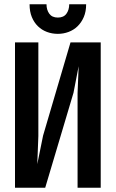

<svg xmlns="http://www.w3.org/2000/svg" viewBox="-20 -892 540 896"><path d="M50 -16V-694H159V-257L154 -126L181 -259L309 -694H450V-16H342V-457L347 -583L323 -459L191 -16ZM382 -872Q382 -838 371 -812.5Q360 -787 342 -769.5Q324 -752 300 -743Q276 -734 250 -734Q223 -734 199 -743Q175 -752 157 -769.5Q139 -787 128.5 -812.5Q118 -838 118 -872H197Q197 -846 210 -828Q223 -810 250 -810Q277 -810 290 -828Q303 -846 303 -872Z"/></svg>

Font: D2Coding ligature
Style: Bold
Weight: 700
Monospace: yes
Designer: Yong-Rak Park; Jeong-Hwan Yoon; Sang-Min Lee;
Foundry: NHN Corporation
Version: Version 1.3.2; Build 20180524